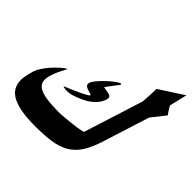

<svg xmlns="http://www.w3.org/2000/svg" viewBox="-228 -938 1126 1126"><g transform="rotate(45 335.0 -375.0)"><path d="M394 -406.2Q380.9 -363.8 341.3 -333Q301.8 -302.2 231.9 -280.3Q223.6 -277.8 213.6 -276.4Q203.6 -274.9 190.9 -274.9Q173.3 -274.9 158.7 -280.8Q182.1 -290 208 -301.3Q233.9 -312.5 255.9 -323Q277.8 -333.5 292.5 -341.8Q307.1 -350.1 308.1 -353.5Q309.6 -357.4 302.5 -359.9Q295.4 -362.3 286.1 -364.7Q279.3 -366.7 272.2 -369.4Q265.1 -372.1 259.8 -376Q254.4 -379.9 252 -386Q249.5 -392.1 252.4 -401.4Q257.3 -416 273.2 -435.1Q289.1 -454.1 315.4 -479Q340.3 -502 359.4 -515.9Q378.4 -529.8 387.2 -529.8Q390.1 -529.8 390.6 -527.8Q391.1 -525.9 390.1 -523.4Q390.1 -522.5 386.5 -517.8Q382.8 -513.2 377.4 -506.3Q372.6 -500 366.2 -491.5Q359.9 -482.9 353.3 -474.4Q346.7 -465.8 341.1 -458Q335.4 -450.2 332 -444.8Q335.9 -444.3 342.3 -443.1Q348.6 -441.9 352.5 -441.4Q362.3 -439.9 371.1 -438.2Q379.9 -436.5 386.2 -432.9Q392.6 -429.2 395 -422.9Q397.5 -416.5 394 -406.2ZM707 -752.9 680.7 -642.6Q688 -629.4 696 -616.7Q704.1 -604 712.9 -592.3L644.5 -505.4L552.7 -215.3Q531.2 -147.5 503.9 -104.7Q476.6 -62 436.8 -38.1Q397 -14.2 341.1 -5.6Q285.2 2.9 206.5 2.9Q136.7 2.9 89.8 -6.1Q43 -15.1 14.4 -31Q-14.2 -46.9 -27.1 -68.6Q-40 -90.3 -42.5 -115Q-44.9 -139.6 -39.3 -166.7Q-33.7 -193.8 -25.4 -220.7Q-20.5 -236.3 -5.9 -258.3Q8.8 -280.3 27.8 -302Q46.9 -323.7 67.9 -342.5Q88.9 -361.3 106.4 -370.6Q90.8 -341.8 79.8 -318.4Q68.8 -294.9 62 -273.4Q51.3 -239.7 55.7 -216.8Q60.1 -193.8 82.5 -179.7Q105 -165.5 147.5 -159.4Q189.9 -153.3 254.9 -153.3Q257.8 -153.3 272 -154.3Q286.1 -155.3 305.7 -157Q325.2 -158.7 347.4 -161.1Q369.6 -163.6 388.9 -166.5Q408.2 -169.4 421.1 -172.6Q434.1 -175.8 435.1 -179.2L551.3 -546.4Q551.8 -553.7 552.5 -563.5Q553.2 -573.2 553.7 -583.5Q554.7 -593.3 554.9 -603.5Q555.2 -613.8 555.7 -623.3Q556.2 -632.8 556.4 -641.1Q556.6 -649.4 556.6 -655.3Z"/></g></svg>

Font: XB Khoramshahr
Style: Bold Italic
Weight: 700
Italic angle: -12°
Designer: Behnam
Foundry: Irmug
Version: Version 8.005 2009